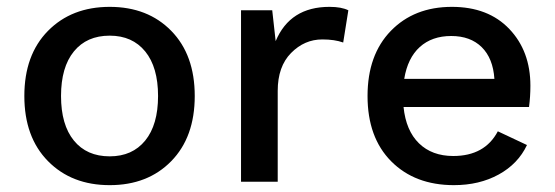

<svg xmlns="http://www.w3.org/2000/svg" viewBox="-20 -530 1619 560"><path d="M120 -440Q189 -510 300 -510Q411 -510 479.5 -440Q548 -370 548 -250Q548 -130 479.5 -60Q411 10 300 10Q189 10 120 -60Q51 -130 51 -250Q51 -370 120 -440ZM300 -426Q233 -426 195.5 -380Q158 -334 158 -250Q158 -166 195.5 -120Q233 -74 300 -74Q366 -74 403.5 -120Q441 -166 441 -250Q441 -334 403.5 -380Q366 -426 300 -426Z M683 0V-500H774L784 -410Q826 -510 941 -510Q976 -510 996 -500L981 -406Q956 -415 920 -415Q868 -415 829 -375.5Q790 -336 790 -265V0Z M1527 -280Q1527 -248 1523 -218H1157Q1164 -149 1202 -112Q1240 -75 1302 -75Q1394 -75 1432 -147L1517 -107Q1491 -52 1434.5 -21Q1378 10 1304 10Q1190 10 1121 -59.5Q1052 -129 1052 -250Q1052 -370 1120 -440Q1188 -510 1298 -510Q1404 -510 1465.5 -445.5Q1527 -381 1527 -280ZM1159 -300H1422Q1418 -360 1385 -392.5Q1352 -425 1296 -425Q1240 -425 1204.5 -393Q1169 -361 1159 -300Z"/></svg>

Font: Elaine Sans Medium
Style: Regular
Weight: 500
Designer: Wei Huang
Foundry: Wei Huang
Version: Version 2.001;PS 002.001;hotconv 1.0.88;makeotf.lib2.5.64775